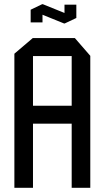

<svg xmlns="http://www.w3.org/2000/svg" viewBox="-20 -888 495 908"><path d="M48 0V-634L135 -708H136V0ZM136 -303V-388H319V-303ZM319 0V-623H407V0ZM136 -623V-708H334L407 -624V-623ZM125 -782V-841L181 -845V-782ZM285 -798V-866H341V-804ZM283 -777 125 -841V-842L179 -868H183L341 -804V-803L286 -777Z"/></svg>

Font: Foldit
Style: Regular
Weight: 400
Version: Version 1.003